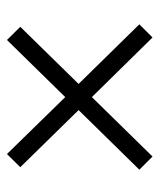

<svg xmlns="http://www.w3.org/2000/svg" viewBox="28 -544 467 563"><g transform="rotate(-90 261.5 -262.5)"><path d="M45.4 -87.4 220.2 -265.6 52.7 -436.5 91.3 -475.6 258.3 -304.7 425.8 -475.6 464.4 -436.5 296.9 -265.6 471.7 -87.4 433.1 -48.8 258.3 -226.6 84 -48.8Z"/></g></svg>

Font: Vazir Thin
Style: Thin
Weight: 100
Designer: Saber Rastikerdar
Foundry: Saber Rastikerdar
Version: Version 30.0.0